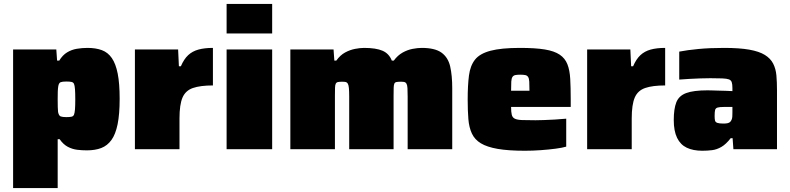

<svg xmlns="http://www.w3.org/2000/svg" viewBox="-20 -763 4042 982"><path d="M47 199V-510H268L272 -453H283Q300 -481 323 -495Q346 -509 373 -513.5Q400 -518 428 -518Q470 -518 501 -506.5Q532 -495 552 -466Q572 -437 582 -386.5Q592 -336 592 -258Q592 -179 581.5 -127.5Q571 -76 550 -47Q529 -18 498 -6Q467 6 424 6Q399 6 374.5 3Q350 0 327 -12Q304 -24 285 -51H275V199ZM319 -164Q336 -164 345.5 -166Q355 -168 358.5 -176.5Q362 -185 363.5 -203.5Q365 -222 365 -255Q365 -288 363.5 -307Q362 -326 358.5 -334Q355 -342 345.5 -344Q336 -346 319 -346Q299 -346 290 -342.5Q281 -339 278 -322Q276 -310 275.5 -294.5Q275 -279 275 -255Q275 -231 275.5 -214.5Q276 -198 277 -190Q281 -171 290.5 -167.5Q300 -164 319 -164Z M670 0V-510H891L895 -424H905Q921 -461 942.5 -481Q964 -501 995 -509.5Q1026 -518 1069 -518V-326Q1005 -326 967 -313Q929 -300 913.5 -264Q898 -228 898 -157V0Z M1139 -592V-743H1372V-592ZM1139 0V-510H1372V0Z M1465 0V-510H1686L1690 -453H1700Q1720 -481 1745 -494.5Q1770 -508 1796 -513Q1822 -518 1842 -518Q1903 -518 1936.5 -503.5Q1970 -489 1984 -453H1994Q2014 -480 2039 -494Q2064 -508 2090 -513Q2116 -518 2137 -518Q2205 -518 2238.5 -493.5Q2272 -469 2282.5 -423Q2293 -377 2293 -312V0H2065V-268Q2065 -297 2064 -312.5Q2063 -328 2059 -335Q2055 -342 2048.5 -343.5Q2042 -345 2030 -345Q2016 -345 2008 -343.5Q2000 -342 1997 -335.5Q1994 -329 1993.5 -314.5Q1993 -300 1993 -273V0H1766V-268Q1766 -297 1764.5 -312.5Q1763 -328 1759 -335Q1755 -342 1748.5 -343.5Q1742 -345 1730 -345Q1717 -345 1709 -343.5Q1701 -342 1697.5 -335.5Q1694 -329 1693.5 -314.5Q1693 -300 1693 -273V0Z M2665 8Q2580 8 2525.5 -1.5Q2471 -11 2439.5 -30Q2408 -49 2393.5 -80Q2379 -111 2375.5 -154Q2372 -197 2372 -254Q2372 -326 2378.5 -376.5Q2385 -427 2409.5 -458Q2434 -489 2489 -503.5Q2544 -518 2639 -518Q2718 -518 2766.5 -510Q2815 -502 2842.5 -483.5Q2870 -465 2882 -434.5Q2894 -404 2896.5 -359.5Q2899 -315 2899 -254V-216H2594Q2594 -190 2597.5 -176Q2601 -162 2613 -156Q2625 -150 2650 -149Q2675 -148 2719 -148Q2737 -148 2762.5 -149Q2788 -150 2817 -151.5Q2846 -153 2876 -156V-13Q2856 -7 2821.5 -2.5Q2787 2 2746 5Q2705 8 2665 8ZM2688 -281V-299Q2688 -329 2687 -345.5Q2686 -362 2681 -369.5Q2676 -377 2666.5 -379Q2657 -381 2640 -381Q2625 -381 2615.5 -379Q2606 -377 2601 -369.5Q2596 -362 2595 -345.5Q2594 -329 2594 -299H2706Z M2983 0V-510H3204L3208 -424H3218Q3234 -461 3255.5 -481Q3277 -501 3308 -509.5Q3339 -518 3382 -518V-326Q3318 -326 3280 -313Q3242 -300 3226.5 -264Q3211 -228 3211 -157V0Z M3572 8Q3525 8 3492.5 -7.5Q3460 -23 3443 -58Q3426 -93 3426 -149Q3426 -206 3439 -239.5Q3452 -273 3489.5 -287Q3527 -301 3599 -301Q3607 -301 3622 -300.5Q3637 -300 3655.5 -299.5Q3674 -299 3692.5 -298.5Q3711 -298 3726 -297V-313Q3726 -332 3722.5 -342.5Q3719 -353 3708 -357Q3697 -361 3674 -362Q3651 -363 3613 -363Q3589 -363 3561.5 -362Q3534 -361 3506.5 -359.5Q3479 -358 3454 -356V-499Q3495 -507 3553 -512.5Q3611 -518 3683 -518Q3762 -518 3812.5 -509Q3863 -500 3892 -482Q3921 -464 3934.5 -437.5Q3948 -411 3951 -377Q3954 -343 3954 -301V0H3731L3727 -56H3717Q3693 -25 3669.5 -11.5Q3646 2 3622 5Q3598 8 3572 8ZM3681 -131Q3693 -131 3701.5 -133Q3710 -135 3714.5 -139.5Q3719 -144 3722 -151Q3725 -158 3725.5 -167.5Q3726 -177 3726 -189V-216H3683Q3661 -216 3650.5 -213Q3640 -210 3637.5 -200.5Q3635 -191 3635 -169Q3635 -155 3637 -146.5Q3639 -138 3649 -134.5Q3659 -131 3681 -131Z"/></svg>

Font: Saira SemiExpanded Black
Style: Regular
Weight: 900
Width: 6
Designer: Hector Gatti with collaboration of the Omnibus-Type team
Foundry: Omnibus-Type
Version: Version 1.101